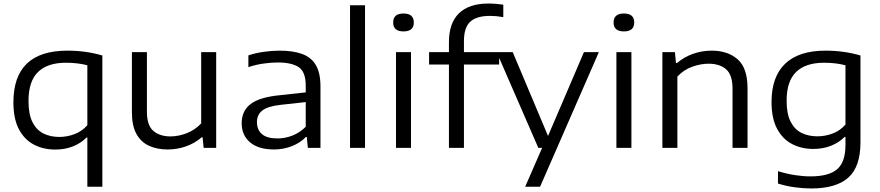

<svg xmlns="http://www.w3.org/2000/svg" viewBox="-20 -838 4984 1088"><path d="M475 220V-58.5H470Q438.5 -26.5 393.5 -8.5Q348.5 9.5 292.5 9.5Q226.5 9.5 173 -18Q119.5 -45.5 87.8 -104.5Q56 -163.5 56 -258.5Q56 -551 362 -551Q467 -551 560 -523.5V220ZM316 -62Q359 -62 401.2 -77.5Q443.5 -93 475 -128.5V-468Q451.5 -474.5 420.8 -478.5Q390 -482.5 353.5 -482.5Q249 -482.5 195.2 -429.8Q141.5 -377 141.5 -266Q141.5 -190 164.2 -145.5Q187 -101 226.2 -81.5Q265.5 -62 316 -62Z M930 9Q870 9 824.2 -12Q778.5 -33 753 -79.2Q727.5 -125.5 727.5 -200.5V-542.5H812.5V-205Q812.5 -127 849.2 -96Q886 -65 945.5 -65Q991 -65 1037.8 -83Q1084.5 -101 1120 -138.5V-542.5H1205V0H1134L1128 -60H1123Q1083.5 -26 1033.8 -8.5Q984 9 930 9Z M1533 9Q1444.5 9 1397 -31.5Q1349.5 -72 1349.5 -139.5Q1349.5 -209.5 1400.2 -248.5Q1451 -287.5 1566 -298.5L1712.5 -314.5V-352.5Q1712.5 -430.5 1672.8 -457.2Q1633 -484 1553.5 -484Q1518.5 -484 1474.5 -478Q1430.5 -472 1387.5 -457.5V-524Q1426.5 -537.5 1473.8 -544.2Q1521 -551 1564 -551Q1640.5 -551 1692 -532.2Q1743.5 -513.5 1769.8 -469.2Q1796 -425 1796 -348V0H1724.5L1718.5 -61.5H1713Q1682.5 -29 1634.5 -10Q1586.5 9 1533 9ZM1436 -146Q1436 -103 1464.2 -78.2Q1492.5 -53.5 1552.5 -53.5Q1596 -53.5 1637.5 -70Q1679 -86.5 1712.5 -119.5V-259.5L1571 -244Q1497.5 -236 1466.8 -212Q1436 -188 1436 -146Z M1963.5 0V-808H2048.5V0Z M2224 0V-542.5H2309V0ZM2266.5 -660Q2208 -660 2208 -710.5Q2208 -761.5 2266.5 -761.5Q2325 -761.5 2325 -710.5Q2325 -660 2266.5 -660Z M2524 0V-472.5H2411.5V-542.5H2524V-599.5Q2524 -707.5 2581 -762.8Q2638 -818 2748 -818Q2770 -818 2791 -816.2Q2812 -814.5 2832 -811.5V-741Q2792 -748 2757 -748Q2681 -748 2645 -715.2Q2609 -682.5 2609 -604.5V-542.5H2808.5V-472.5H2609V0Z M3030.5 0 2794.5 -542.5H2885.5L3085.5 -67.5L3289 -542.5H3373.5L3040.5 220H2956L3052 0Z M3473 0V-542.5H3558V0ZM3515.5 -660Q3457 -660 3457 -710.5Q3457 -761.5 3515.5 -761.5Q3574 -761.5 3574 -710.5Q3574 -660 3515.5 -660Z M3733.5 0V-542.5H3804.5L3810.5 -480.5H3816Q3855.5 -514.5 3906.5 -532.8Q3957.5 -551 4013 -551Q4104 -551 4160 -501.8Q4216 -452.5 4216 -338V0H4131V-335.5Q4131 -413.5 4094.8 -445.2Q4058.5 -477 3995 -477Q3951.5 -477 3903.5 -460.2Q3855.5 -443.5 3818.5 -404V0Z M4577 230Q4533.5 230 4483.5 223.2Q4433.5 216.5 4388.5 202V132Q4439.5 147.5 4485.8 154.5Q4532 161.5 4573 161.5Q4676.5 161.5 4723.8 121Q4771 80.5 4771 -17.5V-62H4766Q4734.5 -30.5 4689.5 -12.2Q4644.5 6 4588.5 6Q4522.5 6 4469 -21.5Q4415.5 -49 4383.8 -107.8Q4352 -166.5 4352 -260Q4352 -403 4429.2 -477Q4506.5 -551 4658 -551Q4763 -551 4856 -523.5V-31.5Q4856 107.5 4786.8 168.8Q4717.5 230 4577 230ZM4612 -65.5Q4655 -65.5 4697.2 -81Q4739.5 -96.5 4771 -132V-468Q4747.5 -474.5 4716.8 -478.5Q4686 -482.5 4650 -482.5Q4545 -482.5 4491.2 -430Q4437.5 -377.5 4437.5 -267.5Q4437.5 -192.5 4460.2 -148.2Q4483 -104 4522.2 -84.8Q4561.5 -65.5 4612 -65.5Z"/></svg>

Font: Encode Sans Expanded Expanded
Style: Regular
Weight: 400
Width: 7
Designer: Multiple Designers
Foundry: Impallari Type
Version: Version 3.000; ttfautohint (v1.8.3) -l 8 -r 50 -G 200 -x 14 